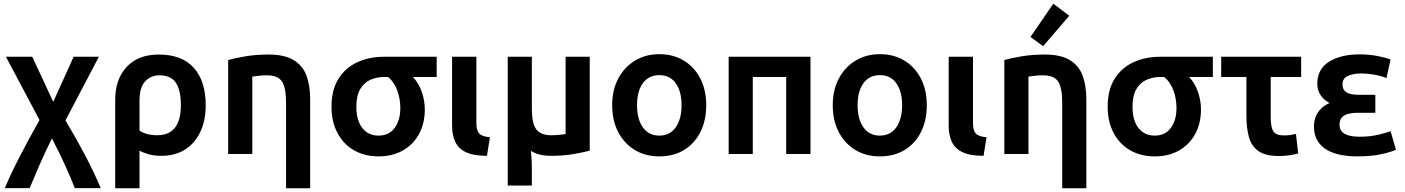

<svg xmlns="http://www.w3.org/2000/svg" viewBox="-20 -830 7573 1035"><path d="M6 184Q37 110 84.5 17.5Q132 -75 193 -183L12 -524H154L267 -281L377 -524H513L333 -181Q396 -75 441 11Q486 97 523 184H383Q362 129 331 61Q300 -7 260 -84Q220 -3 191.5 62.5Q163 128 140 184Z M601 185V-292Q601 -403 663 -469.5Q725 -536 836 -536Q961 -536 1025 -464Q1089 -392 1089 -262Q1089 -182 1060.5 -120.5Q1032 -59 978.5 -24.5Q925 10 850 10Q810 10 780.5 1.5Q751 -7 732 -18V185ZM827 -101Q955 -101 955 -263Q955 -344 928 -384Q901 -424 840 -424Q793 -424 762.5 -391.5Q732 -359 732 -286V-126Q749 -114 773.5 -107.5Q798 -101 827 -101Z M1522 185V-277Q1522 -357 1500 -390.5Q1478 -424 1419 -424Q1396 -424 1374.5 -421.5Q1353 -419 1340 -417V0H1210V-506Q1246 -517 1303.5 -526.5Q1361 -536 1428 -536Q1515 -536 1564 -505.5Q1613 -475 1632.5 -421Q1652 -367 1652 -295V185Z M2021 13Q1946 13 1889 -19.5Q1832 -52 1799.5 -112.5Q1767 -173 1767 -255Q1767 -345 1804 -404.5Q1841 -464 1905 -494Q1969 -524 2051 -524H2334V-415H2206Q2238 -381 2254 -334Q2270 -287 2270 -240Q2270 -165 2239 -108Q2208 -51 2152 -19Q2096 13 2021 13ZM2021 -99Q2077 -99 2107.5 -140.5Q2138 -182 2138 -247Q2138 -299 2121 -344Q2104 -389 2072 -415H2050Q2012 -415 1978 -400.5Q1944 -386 1922.5 -351Q1901 -316 1901 -255Q1901 -181 1933 -140Q1965 -99 2021 -99Z M2605 10Q2533 10 2492 -9.5Q2451 -29 2434 -65.5Q2417 -102 2417 -153V-524H2548V-166Q2548 -128 2562.5 -111Q2577 -94 2621 -90Z M2717 170V-524H2847V-245Q2847 -162 2872 -131.5Q2897 -101 2951 -101Q2973 -101 2994.5 -103Q3016 -105 3029 -107V-524H3159V-18Q3123 -8 3069.5 1Q3016 10 2951 10Q2882 10 2842 -17Q2844 6 2845.5 29Q2847 52 2847 87V170Z M3534 13Q3459 13 3402 -21.5Q3345 -56 3312.5 -118Q3280 -180 3280 -263Q3280 -345 3313 -407Q3346 -469 3403.5 -503.5Q3461 -538 3534 -538Q3609 -538 3666 -503.5Q3723 -469 3755 -407Q3787 -345 3787 -263Q3787 -180 3755.5 -118Q3724 -56 3667.5 -21.5Q3611 13 3534 13ZM3534 -99Q3591 -99 3622.5 -143.5Q3654 -188 3654 -263Q3654 -338 3622.5 -381.5Q3591 -425 3534 -425Q3477 -425 3445.5 -381.5Q3414 -338 3414 -263Q3414 -188 3445.5 -143.5Q3477 -99 3534 -99Z M3908 0V-524H4349V0H4218V-415H4038V0Z M4723 13Q4648 13 4591 -21.5Q4534 -56 4501.5 -118Q4469 -180 4469 -263Q4469 -345 4502 -407Q4535 -469 4592.5 -503.5Q4650 -538 4723 -538Q4798 -538 4855 -503.5Q4912 -469 4944 -407Q4976 -345 4976 -263Q4976 -180 4944.5 -118Q4913 -56 4856.5 -21.5Q4800 13 4723 13ZM4723 -99Q4780 -99 4811.5 -143.5Q4843 -188 4843 -263Q4843 -338 4811.5 -381.5Q4780 -425 4723 -425Q4666 -425 4634.5 -381.5Q4603 -338 4603 -263Q4603 -188 4634.5 -143.5Q4666 -99 4723 -99Z M5282 10Q5210 10 5169 -9.5Q5128 -29 5111 -65.5Q5094 -102 5094 -153V-524H5225V-166Q5225 -128 5239.5 -111Q5254 -94 5298 -90Z M5706 185V-277Q5706 -357 5684 -390.5Q5662 -424 5603 -424Q5580 -424 5558.5 -421.5Q5537 -419 5524 -417V0H5394V-506Q5430 -517 5487.5 -526.5Q5545 -536 5612 -536Q5699 -536 5748 -505.5Q5797 -475 5816.5 -421Q5836 -367 5836 -295V185ZM5603 -581 5535 -631 5658 -810 5744 -745Z M6205 13Q6130 13 6073 -19.5Q6016 -52 5983.5 -112.5Q5951 -173 5951 -255Q5951 -345 5988 -404.5Q6025 -464 6089 -494Q6153 -524 6235 -524H6518V-415H6390Q6422 -381 6438 -334Q6454 -287 6454 -240Q6454 -165 6423 -108Q6392 -51 6336 -19Q6280 13 6205 13ZM6205 -99Q6261 -99 6291.5 -140.5Q6322 -182 6322 -247Q6322 -299 6305 -344Q6288 -389 6256 -415H6234Q6196 -415 6162 -400.5Q6128 -386 6106.5 -351Q6085 -316 6085 -255Q6085 -181 6117 -140Q6149 -99 6205 -99Z M6874 11Q6802 11 6764 -15.5Q6726 -42 6712.5 -91Q6699 -140 6699 -207V-415H6563V-524H6994V-415H6830V-198Q6830 -142 6845 -121Q6860 -100 6899 -100Q6919 -100 6934 -102Q6949 -104 6966 -108L6978 -3Q6957 3 6932 7Q6907 11 6874 11Z M7295 13Q7254 13 7213 6Q7172 -1 7138 -19Q7104 -37 7083.5 -69Q7063 -101 7063 -149Q7063 -190 7083.5 -222.5Q7104 -255 7147 -275Q7116 -291 7098.5 -317.5Q7081 -344 7081 -379Q7081 -457 7144 -497Q7207 -537 7310 -537Q7361 -537 7408.5 -527.5Q7456 -518 7476 -509L7454 -409Q7425 -421 7388.5 -427.5Q7352 -434 7317 -434Q7276 -434 7246.5 -421Q7217 -408 7217 -376Q7217 -350 7231 -338Q7245 -326 7264.5 -322.5Q7284 -319 7301 -319H7394V-222H7298Q7275 -222 7252.5 -217.5Q7230 -213 7215.5 -199Q7201 -185 7201 -157Q7201 -93 7309 -93Q7365 -93 7411 -104Q7457 -115 7476 -123L7505 -23Q7484 -12 7429 0.5Q7374 13 7295 13Z"/></svg>

Font: Ubuntu Sans
Style: Bold
Weight: 700
Designer: Dalton Maag Ltd
Foundry: Dalton Maag Ltd
Version: Version 1.006; ttfautohint (v1.8.4.7-5d5b)